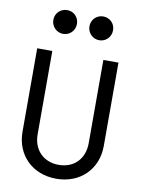

<svg xmlns="http://www.w3.org/2000/svg" viewBox="-101 -1011 803 1089"><g transform="rotate(10 300.0 -466.5)"><path d="M534 -700H447V-220C447 -130 388 -70 300 -70C213 -70 153 -130 153 -220V-700H66V-220C66 -85 163 10 300 10C437 10 534 -85 534 -220ZM128 -875C128 -837 158 -806 196 -806C235 -806 264 -837 264 -875C264 -913 235 -943 196 -943C158 -943 128 -913 128 -875ZM336 -875C336 -837 366 -806 404 -806C443 -806 472 -837 472 -875C472 -913 443 -943 404 -943C366 -943 336 -913 336 -875Z"/></g></svg>

Font: CommitMono
Style: 400Regular
Weight: 400
Monospace: yes
Designer: Eigil Nikolajsen
Foundry: Eigil Nikolajsen
Version: Version 1.143